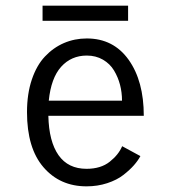

<svg xmlns="http://www.w3.org/2000/svg" viewBox="-20 -648 610 679"><path d="M130.5 -628H433V-574.5H130.5ZM476.5 -96Q468 -80 453.5 -63.5Q439 -47 416.2 -29.2Q393.5 -11.5 359.2 -0.2Q325 11 286 11Q192 11 133.8 -56.5Q75.5 -124 75.5 -251.5Q75.5 -316 92.5 -366.5Q109.5 -417 139 -448.2Q168.5 -479.5 206.2 -495.8Q244 -512 287 -512Q381 -512 434.8 -436.8Q488.5 -361.5 488.5 -238.5H151Q153 -147.5 187 -99.2Q221 -51 286 -51Q336.5 -51 368 -76Q399.5 -101 412 -131ZM287 -451.5Q232 -451.5 196.2 -411.8Q160.5 -372 152.5 -292H411.5Q411.5 -321 404.5 -348Q397.5 -375 383.2 -398.8Q369 -422.5 344 -437Q319 -451.5 287 -451.5Z"/></svg>

Font: League Mono Narrow Light
Style: Regular
Weight: 300
Width: 3
Designer: Tyler Finck
Foundry: The League of Moveable Type / Tyler Finck
Version: Version 2.210